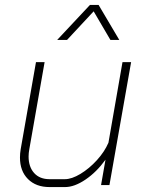

<svg xmlns="http://www.w3.org/2000/svg" viewBox="-20 -751 596 779"><path d="M61 -112Q61 -128 64 -146L126 -499H161L99 -146Q96 -130 96 -116Q96 -74 118.5 -49Q141 -24 181 -24H243Q271 -24 306.5 -45.5Q342 -67 373 -101Q404 -135 420 -172L477 -499H512L424 0H390L408 -103Q372 -53 327 -22.5Q282 8 244 8H181Q126 8 93.5 -24.5Q61 -57 61 -112ZM345 -731H380L464 -589H428L360 -705L252 -589H212Z"/></svg>

Font: Bai Jamjuree ExtraLight
Style: Italic
Weight: 275
Italic angle: -10°
Version: Version 1.000; ttfautohint (v1.6)